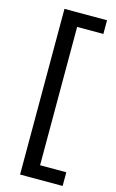

<svg xmlns="http://www.w3.org/2000/svg" viewBox="-132 -766 592 976"><g transform="rotate(15 164.5 -278.0)"><path d="M304 158H80V-714H304V-642H166V86H304Z"/></g></svg>

Font: Noto Sans Samaritan
Style: Regular
Weight: 400
Designer: Monotype Design Team
Foundry: Monotype Imaging Inc.
Version: Version 2.001; ttfautohint (v1.8.4.7-5d5b)